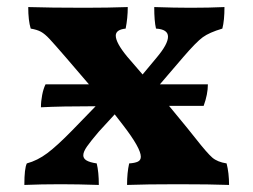

<svg xmlns="http://www.w3.org/2000/svg" viewBox="-20 -522 718 544"><path d="M629 2Q577 0 484 0Q394 0 340 2Q340 -33 346 -59Q362 -60 370.5 -64Q379 -68 379 -78Q379 -102 329 -167L305 -198L260 -149Q237 -122 226.5 -107Q216 -92 216 -82Q216 -73 225 -67.5Q234 -62 254 -59Q260 -35 260 2Q200 0 152 0Q97 0 49 2Q49 -45 56 -59Q86 -67 114 -88Q142 -109 184 -152L251 -221Q152 -221 96 -218Q96 -235 99.5 -253Q103 -271 109 -283H232L166 -360Q134 -397 120.5 -411.5Q107 -426 96 -432Q85 -438 67 -441Q60 -464 60 -502Q122 -500 220 -500Q286 -500 342 -502Q342 -471 336 -441Q308 -438 308 -421Q308 -401 340 -362Q370 -327 384 -311L424 -359Q456 -397 456 -418Q456 -439 422 -441Q417 -462 417 -502Q475 -500 520 -500Q572 -500 616 -502Q616 -464 610 -441Q573 -430 554.5 -416.5Q536 -403 499 -360L433 -283H569Q569 -255 557 -222H459L510 -160L534 -130Q567 -88 581.5 -75.5Q596 -63 622 -59Q629 -32 629 2Z"/></svg>

Font: Vollkorn SC
Style: Bold
Weight: 700
Designer: Friedrich Althausen
Foundry: Friedrich Althausen
Version: Version 4.015